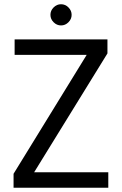

<svg xmlns="http://www.w3.org/2000/svg" viewBox="-20 -886 575 906"><path d="M44 0V-66L389 -627H49V-700H487V-634L141 -73H491V0ZM268 -766Q248 -766 233 -781Q218 -796 218 -816Q218 -836 233 -851Q248 -866 268 -866Q288 -866 303 -851Q318 -836 318 -816Q318 -796 303 -781Q288 -766 268 -766Z"/></svg>

Font: DM Sans 24pt
Style: Regular
Weight: 400
Designer: Colophon Foundry, Jonny Pinhorn
Foundry: Colophon Foundry
Version: Version 4.004;gftools[0.9.30]